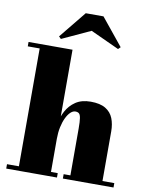

<svg xmlns="http://www.w3.org/2000/svg" viewBox="-103 -1046 867 1120"><g transform="rotate(10 331.0 -486.5)"><path d="M13 0V-26H83.5V-724H13V-750H273.5V-26H313.5V0ZM348.5 0V-26H388.5V-302.5Q388.5 -344.5 385.2 -364.8Q382 -385 374.2 -391.5Q366.5 -398 352.5 -398Q338.5 -398 324.2 -384.8Q310 -371.5 298.5 -347.5Q287 -323.5 280.2 -291.5Q273.5 -259.5 273.5 -222.5H250Q250 -261 258.5 -304Q267 -347 287 -384.8Q307 -422.5 342.2 -446.2Q377.5 -470 431 -470Q487 -470 519.2 -450.5Q551.5 -431 565 -397Q578.5 -363 578.5 -319.5V-26H648.5V0ZM195.5 -800 182.5 -813 312.5 -973H417.5L547.5 -813L534 -800L364.5 -878Z"/></g></svg>

Font: Bodoni Moda 9pt Black
Style: Regular
Weight: 900
Designer: Owen Earl
Foundry: indestructible type
Version: Version 2.005